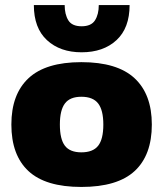

<svg xmlns="http://www.w3.org/2000/svg" viewBox="-20 -730 646 760"><path d="M303 -523Q218 -523 166 -571Q114 -619 114 -710H236Q236 -673 250.5 -649.5Q265 -626 303 -626Q341 -626 356 -649.5Q371 -673 371 -710H493Q493 -619 441 -571Q389 -523 303 -523ZM302 10Q160 10 92.5 -53Q25 -116 25 -237Q25 -357 93 -420.5Q161 -484 302 -484Q444 -484 512.5 -420.5Q581 -357 581 -237Q581 -116 513 -53Q445 10 302 10ZM302 -127Q348 -127 368.5 -153Q389 -179 389 -237Q389 -294 368.5 -320.5Q348 -347 302 -347Q257 -347 237 -320.5Q217 -294 217 -237Q217 -179 237 -153Q257 -127 302 -127Z"/></svg>

Font: Kanit
Style: Bold
Weight: 700
Designer: Katatrad Team
Foundry: CadsonDemak
Version: Version 2.000; ttfautohint (v1.8.3)